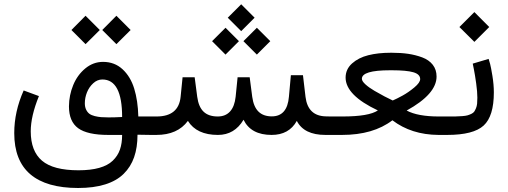

<svg xmlns="http://www.w3.org/2000/svg" viewBox="-20 -643 2421 915"><path d="M562 0H496.1Q396.5 0 352.5 -32Q308.6 -64 308.6 -136.2Q309.1 -189.5 328.9 -237.5Q348.6 -285.6 386.5 -316.9Q424.3 -348.1 471.2 -348.1Q525.9 -348.1 564 -313Q602.1 -277.8 619.6 -220.7Q637.2 -163.6 639.2 -87.9H698.7Q707.5 -87.9 707.5 -52.7V-36.1Q707.5 0 698.7 0L635.3 -1Q635.3 60.1 619.1 106.2Q603 152.3 569.3 185.5Q535.6 218.8 481.2 235.8Q426.8 252.9 352.1 252.9Q201.2 252.9 124.5 187.5Q47.9 122.1 47.9 -8.8Q47.9 -111.3 92.8 -211.9L165.5 -185.1Q126.5 -89.4 126.5 -17.1Q126.5 77.1 180.2 122.8Q233.9 168.5 354 168.5Q412.1 168.5 452.9 157Q493.7 145.5 517.3 122.8Q541 100.1 551.5 70.1Q562 40 562 0ZM384.3 -150.9Q384.3 -133.3 390.4 -120.6Q396.5 -107.9 406 -100.8Q415.5 -93.8 431.4 -89.8Q447.3 -85.9 461.9 -84.7Q476.6 -83.5 497.6 -83.5Q525.4 -83.5 562 -85.4Q562 -264.2 467.8 -264.2Q443.8 -264.2 424.3 -246.3Q404.8 -228.5 394.5 -202.9Q384.3 -177.2 384.3 -150.9ZM534.7 -567.9 602.5 -500 534.7 -432.6 467.3 -500ZM387.7 -567.9 455.6 -500 387.7 -432.6 320.3 -500Z M1129.4 -622.6 1193.4 -558.6 1129.4 -494.6 1065.4 -558.6ZM1204.1 -510.7 1268.1 -446.8 1204.1 -382.8 1140.1 -446.8ZM1054.7 -510.7 1118.7 -446.8 1054.7 -382.8 990.7 -446.8ZM840.8 -182.1 850.1 -274.9H907.7L919.9 -181.6Q926.3 -133.8 950.2 -110.8Q974.1 -87.9 1017.6 -87.9Q1054.7 -87.9 1076.4 -111.8Q1098.1 -135.7 1103 -182.1L1112.3 -274.9H1169.9L1182.1 -181.2Q1188.5 -134.3 1211.7 -111.3Q1234.9 -88.4 1275.4 -88.4Q1312 -88.4 1332.5 -111.8Q1353 -135.3 1356.9 -182.1L1366.2 -284.7H1423.8L1436 -181.2Q1447.3 -89.8 1533.7 -88.4L1556.2 -87.9Q1564.9 -87.9 1564.9 -52.7V-36.1Q1564.9 0 1556.2 0H1530.8Q1428.7 0 1394.5 -66.9Q1357.4 0 1274.4 0Q1175.8 0 1140.6 -72.3Q1097.7 0 1018.6 0Q917 0 875.5 -66.9Q826.2 0 725.1 0H693.4Q682.1 0 678.5 -8.3Q674.8 -16.6 674.8 -36.1V-52.7Q674.8 -71.8 678.5 -79.8Q682.1 -87.9 693.4 -87.9H726.1Q831.5 -87.9 840.8 -182.1Z M1550.8 -87.9H1612.8Q1737.8 -87.9 1780.8 -116.7Q1627.4 -189 1627 -272.9Q1627 -313 1657.7 -340.6Q1688.5 -368.2 1735.4 -379.9Q1782.2 -391.6 1841.3 -391.6H1847.7Q1890.1 -391.6 1925.3 -386.5Q1960.4 -381.3 1992.4 -369.4Q2024.4 -357.4 2042.5 -334.2Q2060.5 -311 2060.5 -278.3Q2060.5 -194.8 1918 -116.2Q1970.7 -87.9 2071.3 -87.9H2093.3Q2095.2 -87.9 2096.9 -84.2Q2098.6 -80.6 2100.1 -72.3Q2101.6 -64 2101.6 -52.7V-36.1Q2101.6 -24.9 2100.3 -16.4Q2099.1 -7.8 2097.2 -3.9Q2095.2 0 2093.3 0H2069.3Q1940.4 -1 1850.1 -69.8Q1758.8 0 1609.9 0H1550.8Q1527.3 0 1527.3 -36.1V-52.7Q1527.3 -87.9 1550.8 -87.9ZM1982.4 -266.1Q1982.4 -289.1 1950 -298.6Q1917.5 -308.1 1848.6 -308.1H1838.4Q1704.6 -308.1 1704.6 -267.6Q1704.6 -256.3 1721.4 -241Q1738.3 -225.6 1764.6 -210.2Q1791 -194.8 1812 -183.8Q1833 -172.9 1851.6 -164.1Q1871.1 -172.4 1898.9 -187.7Q1926.8 -203.1 1954.6 -226.3Q1982.4 -249.5 1982.4 -266.1Z M2111.3 0H2088.4Q2076.7 0 2072.8 -8.5Q2068.8 -17.1 2068.8 -36.1V-52.7Q2068.8 -71.8 2072.5 -79.8Q2076.2 -87.9 2087.4 -87.9H2113.3Q2138.2 -87.9 2152.1 -88.1Q2166 -88.4 2182.6 -89.6Q2199.2 -90.8 2207.8 -93.3Q2216.3 -95.7 2226.1 -100.3Q2235.8 -105 2240 -111.1Q2244.1 -117.2 2248.3 -127Q2252.4 -136.7 2253.7 -148.9Q2254.9 -161.1 2254.9 -177.7Q2254.9 -205.1 2249.3 -245.6Q2243.7 -286.1 2238.3 -313L2232.9 -339.8L2308.6 -362.3Q2311.5 -353.5 2315.7 -338.4Q2319.8 -323.2 2326.7 -281.2Q2333.5 -239.3 2333.5 -202.6Q2333.5 -89.4 2284.9 -44.7Q2236.3 0 2111.3 0ZM2240.7 -585.4 2311.5 -514.2 2240.7 -443.4 2169.4 -514.2Z"/></svg>

Font: Samim FD
Style: FD
Weight: 400
Foundry: DejaVu fonts team - Redesigned by Saber Rastikerdar
Version: Version 4.00 December 17, 2020